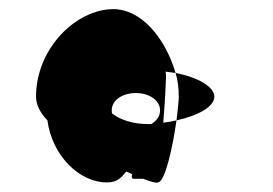

<svg xmlns="http://www.w3.org/2000/svg" viewBox="-20 -708 598 421"><path d="M59 -496C59 -478 68 -461 84 -444C94 -367 154 -308 214 -308C238 -308 245 -318 257 -332C262 -330 265 -328 270 -326C268 -321 269 -316 272 -316H294C312 -309 323 -306 326 -308C342 -308 359 -387 367 -444C358 -442 348 -440 338 -439C342 -487 344 -533 344 -538C344 -543 344 -547 343 -551C351 -550 358 -549 365 -548C341 -629 287 -688 229 -688C147 -688 59 -602 59 -496ZM225 -466C225 -488 248 -504 278 -504C307 -504 331 -488 331 -466C331 -453 323 -443 312 -436H304C272 -436 244 -445 226 -459C225 -461 225 -464 225 -466ZM365 -548C370 -532 372 -514 372 -496C372 -488 370 -468 367 -444C417 -455 450 -475 450 -496C450 -517 416 -538 365 -548Z"/></svg>

Font: Ampere
Style: SCSuCnd
Weight: 400
Version: Version 1